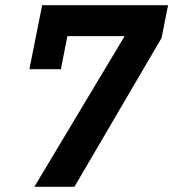

<svg xmlns="http://www.w3.org/2000/svg" viewBox="-20 -718 666 738"><path d="M266 0H112L459 -579H239L214 -452H93L142 -698H626L601 -572Z"/></svg>

Font: IBM Plex Sans Var
Style: Italic
Weight: 400
Italic angle: -11.31°
Designer: Mike Abbink, Paul van der Laan, Pieter van Rosmalen
Foundry: Bold Monday
Version: Version 1.001